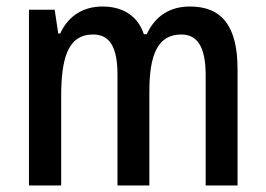

<svg xmlns="http://www.w3.org/2000/svg" viewBox="-20 -570 817 590"><path d="M564 -550C504 -550 458 -523 431 -465H422C405 -517 362 -550 295 -550C239 -550 191 -524 165 -467H159L148 -540H69V0H168V-274C168 -392 189 -464 266 -464C317 -464 341 -426 341 -340V0H439V-290C439 -404 466 -464 537 -464C588 -464 612 -424 612 -338V0H710V-357C710 -488 663 -550 564 -550Z"/></svg>

Font: Noto Sans Gurmukhi UI Condensed Medium
Style: Regular
Weight: 500
Width: 3
Designer: Jelle Bosma - Monotype Design Team
Foundry: Monotype Imaging Inc.
Version: Version 2.004